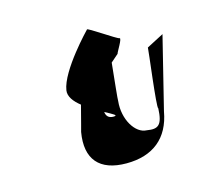

<svg xmlns="http://www.w3.org/2000/svg" viewBox="-85 -964 877 776"><g transform="rotate(-15 353.0 -576.0)"><path d="M195 -642C191 -617 210 -592 237 -571C222 -512 209 -464 209 -464C190 -354 241 -294 354 -294C465 -294 535 -350 554 -458L629 -761L558 -724C559 -719 527 -476 535 -476C532 -406 514 -394 467 -402C420 -403 378 -470 386 -546C385 -550 394 -634 401 -703L433 -731C434 -738 468 -790 457 -790C447 -790 340 -865 339 -858C339 -858 207 -722 195 -642ZM320 -518C353 -500 374 -490 351 -490C331 -490 322 -501 320 -518Z"/></g></svg>

Font: Ampere
Style: Ita
Weight: 400
Version: Version 1